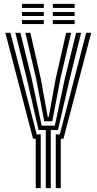

<svg xmlns="http://www.w3.org/2000/svg" viewBox="-20 -969 498 989"><path d="M215.8 0V-299.2H178.8L117.8 -564.2L59.2 -800H85L143.2 -564.2L194.8 -321.8H262.5L314 -564.2L372.2 -800H398L339.5 -564.2L278.5 -299.2H241.5V0ZM164 0V-254.5H150.2L7.5 -800H33.5L169 -276.8H189.8V0ZM267.2 0V-276.8H288.2L424 -800H449.8L307 -254.5H293V0ZM208 -344.2 166 -564.2 110.8 -800H136.5L190 -564.2L225.8 -366.8H231L267 -564.2L320.8 -800H346.5L291.2 -564.2L249.2 -344.2ZM252.2 -928V-949H364.5V-928ZM93.2 -928V-949H205.5V-928ZM93.2 -886.5V-907.2H205.5V-886.5ZM252.2 -886.5V-907.2H364.5V-886.5ZM93.2 -845V-865.8H205.5V-845ZM252.2 -845V-865.8H364.5V-845Z"/></svg>

Font: Big Shoulders Inline Display ExtraBold
Style: Regular
Weight: 800
Designer: Patric King
Foundry: XO Type Co
Version: Version 1.000